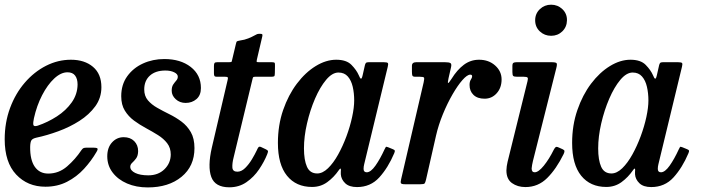

<svg xmlns="http://www.w3.org/2000/svg" viewBox="-27 -785 2986 818"><path d="M-7 -191.5Q-7 -263.5 16 -325.2Q39 -387 78.8 -433Q118.5 -479 169.2 -504.8Q220 -530.5 275 -530.5Q333.5 -530.5 369.2 -500.2Q405 -470 405 -413.5Q405 -368 379 -332.2Q353 -296.5 311.5 -270Q270 -243.5 221.5 -225.8Q173 -208 128 -198.5Q112.5 -195 107.2 -187.8Q102 -180.5 101.5 -159Q101 -103.5 121.2 -74.5Q141.5 -45.5 178.5 -45.5Q223.5 -45.5 258.8 -76Q294 -106.5 320 -145.5Q324.5 -152 328.8 -154Q333 -156 344.5 -156H369.5Q385 -156 388 -152.5Q391 -149 384 -137.5Q362 -99.5 330.8 -65.5Q299.5 -31.5 258.5 -10.5Q217.5 10.5 166.5 10.5Q90.5 10.5 41.8 -41.5Q-7 -93.5 -7 -191.5ZM133.5 -249.5Q176.5 -264 215.5 -289.2Q254.5 -314.5 278.8 -349Q303 -383.5 303.5 -425Q303.5 -449 293 -463Q282.5 -477 260.5 -477Q232.5 -477 204 -450.5Q175.5 -424 152.5 -379.5Q129.5 -335 117.5 -281Q113.5 -262.5 115 -253.5Q116.5 -244.5 133.5 -249.5Z M700.5 -126.5Q700.5 -155 685.2 -174.8Q670 -194.5 646 -209.5Q622 -224.5 595 -239Q568 -253.5 544 -271.2Q520 -289 504.8 -313.8Q489.5 -338.5 489.5 -375Q489.5 -424.5 515 -460Q540.5 -495.5 582.2 -514.5Q624 -533.5 673 -533.5Q742 -533.5 785.5 -499.8Q829 -466 829 -410Q829 -379 810 -362.8Q791 -346.5 764 -346.5Q739 -346.5 721.8 -362.2Q704.5 -378 704.5 -398.5Q704.5 -415.5 711 -425Q717.5 -434.5 724 -441.8Q730.5 -449 730.5 -458.5Q730.5 -469.5 715.2 -477Q700 -484.5 677.5 -484.5Q635.5 -484.5 611.5 -462.8Q587.5 -441 587.5 -404Q587.5 -376 603 -357.8Q618.5 -339.5 642.8 -325.8Q667 -312 694.5 -298.5Q722 -285 746.2 -267Q770.5 -249 786 -222Q801.5 -195 801.5 -154Q801.5 -77 746.5 -31.8Q691.5 13.5 602.5 13.5Q553.5 13.5 514.5 -3.2Q475.5 -20 452.8 -50Q430 -80 430 -119Q430 -156 450.2 -178.2Q470.5 -200.5 500 -200.5Q528 -200.5 544.8 -183.8Q561.5 -167 561.5 -141Q561 -121 552.8 -110Q544.5 -99 536.2 -91.5Q528 -84 528 -74.5Q528 -58.5 549 -48.2Q570 -38 605 -38Q647 -38 673.5 -63.8Q700 -89.5 700.5 -126.5Z M899 -520H949.5Q959 -520 960 -522.5Q961 -525 962.5 -532.5L978 -597.5Q980 -607.5 982.8 -609Q985.5 -610.5 996 -612.5Q1015 -615 1031 -621.5Q1047 -628 1056.5 -633.5Q1065 -638 1068.2 -639.5Q1071.5 -641 1080.5 -641Q1088.5 -641 1090.2 -639Q1092 -637 1090.5 -630L1067.5 -531.5Q1066 -524 1066.5 -522Q1067 -520 1076 -520H1130.5Q1140.5 -520 1142.8 -517.5Q1145 -515 1144.5 -503.5L1144 -474Q1144 -462.5 1141.2 -460.2Q1138.5 -458 1128 -458H1060.5Q1053 -458 1051.5 -456Q1050 -454 1048.5 -447L968 -113Q962 -89.5 963 -71.5Q964 -53.5 984.5 -53.5Q1001.5 -53.5 1017.5 -69.2Q1033.5 -85 1046.2 -106.2Q1059 -127.5 1067 -144.5Q1070 -152 1073.8 -157.2Q1077.5 -162.5 1086.5 -158L1106.5 -148.5Q1114 -144.5 1114.8 -141.5Q1115.5 -138.5 1111.5 -128Q1099 -96.5 1077 -63.8Q1055 -31 1023.2 -9Q991.5 13 950 13Q889.5 13 873.2 -31Q857 -75 875.5 -156L943 -445Q945 -453 943.2 -455.5Q941.5 -458 931.5 -458H896Q888.5 -458 886.5 -461.5Q884.5 -465 884.5 -473V-504Q884.5 -513.5 887.2 -516.8Q890 -520 899 -520Z M1652.5 -132Q1626.5 -70.5 1589 -29.2Q1551.5 12 1494 12Q1460.5 12 1443.5 -4.5Q1426.5 -21 1425 -42.5Q1424.5 -49.5 1425 -53.5Q1425.5 -57.5 1425.5 -61Q1425.5 -73 1416.5 -60Q1395.5 -29.5 1367.2 -9Q1339 11.5 1302.5 11.5Q1234.5 11.5 1195.8 -36.2Q1157 -84 1157 -176Q1157 -251.5 1179.2 -316Q1201.5 -380.5 1237.8 -428.5Q1274 -476.5 1318 -503.5Q1362 -530.5 1405.5 -530.5Q1449 -530.5 1470.5 -508.5Q1492 -486.5 1501.5 -464.5Q1507 -450.5 1510.8 -449.8Q1514.5 -449 1518 -464.5L1527.5 -506.5Q1529 -513.5 1532 -516.8Q1535 -520 1544 -520H1607.5Q1623 -520 1625.5 -516.2Q1628 -512.5 1625 -500.5L1524.5 -85Q1522 -75 1522 -65.5Q1522 -51 1535.5 -51Q1552.5 -51 1572.5 -79.2Q1592.5 -107.5 1611.5 -149Q1615 -156.5 1616.8 -158.8Q1618.5 -161 1627 -157.5L1646.5 -149.5Q1654 -146.5 1655 -143.5Q1656 -140.5 1652.5 -132ZM1482 -357Q1482 -388 1475.8 -415.2Q1469.5 -442.5 1454.8 -459.2Q1440 -476 1415 -476Q1388.5 -476 1362.5 -445Q1336.5 -414 1315.2 -364.8Q1294 -315.5 1281 -259.2Q1268 -203 1268 -153Q1268 -103 1280.8 -74.5Q1293.5 -46 1324.5 -46Q1347.5 -46 1370.5 -68.2Q1393.5 -90.5 1413.5 -126.5Q1433.5 -162.5 1449 -204.2Q1464.5 -246 1473.2 -286.5Q1482 -327 1482 -357Z M1746.5 -520H1868Q1886 -520 1892 -516.2Q1898 -512.5 1894.5 -498L1884 -452Q1879.5 -431.5 1882.2 -431.2Q1885 -431 1897 -449.5Q1920.5 -487.5 1949.2 -509Q1978 -530.5 2014 -530.5Q2055 -530.5 2082.5 -506Q2110 -481.5 2110 -446.5Q2110 -411 2089.2 -387.8Q2068.5 -364.5 2037.5 -364.5Q2007 -364.5 1990.2 -380.8Q1973.5 -397 1973.5 -423Q1973.5 -437.5 1979 -445.8Q1984.5 -454 1984.5 -460Q1984.5 -467 1976.5 -467Q1963.5 -467 1943.2 -444Q1923 -421 1901 -383Q1879 -345 1860 -298.8Q1841 -252.5 1830.5 -206.5L1788 -19.5Q1785 -7 1782 -3.5Q1779 0 1763 0H1699.5Q1683 0 1681 -4.8Q1679 -9.5 1682 -21.5L1778 -434.5Q1781.5 -450.5 1779.5 -454.2Q1777.5 -458 1762 -458H1743Q1732.5 -458 1730.2 -462.2Q1728 -466.5 1728 -479.5V-504.5Q1728 -520 1746.5 -520Z M2253 -698.5Q2253 -727 2273 -746Q2293 -765 2321 -765Q2349 -765 2369 -746Q2389 -727 2388.5 -698.5Q2388 -670 2368.5 -651.2Q2349 -632.5 2321 -632.5Q2293 -632.5 2273 -651.2Q2253 -670 2253 -698.5ZM2343 -494.5 2243.5 -99Q2242 -93.5 2240 -82.5Q2238 -71.5 2238 -67.5Q2238 -51 2251 -51Q2267 -51 2289.8 -79Q2312.5 -107 2332.5 -147.5Q2336.5 -155 2340.2 -158Q2344 -161 2352.5 -157L2369.5 -149.5Q2377 -146 2377.8 -142Q2378.5 -138 2374.5 -129Q2343 -65 2304.2 -26.5Q2265.5 12 2211.5 12Q2178 12 2154.2 -5Q2130.5 -22 2130.5 -59Q2130.5 -66 2132 -77Q2133.5 -88 2135.5 -95.5L2220.5 -439.5Q2223.5 -451 2220.5 -454.5Q2217.5 -458 2204.5 -458H2176.5Q2163 -458 2159.5 -461.5Q2156 -465 2156 -478V-503.5Q2156 -514.5 2160.2 -517.2Q2164.5 -520 2174.5 -520H2321.5Q2341 -520 2344.2 -515.8Q2347.5 -511.5 2343 -494.5Z M2906 -132Q2880 -70.5 2842.5 -29.2Q2805 12 2747.5 12Q2714 12 2697 -4.5Q2680 -21 2678.5 -42.5Q2678 -49.5 2678.5 -53.5Q2679 -57.5 2679 -61Q2679 -73 2670 -60Q2649 -29.5 2620.8 -9Q2592.5 11.5 2556 11.5Q2488 11.5 2449.2 -36.2Q2410.5 -84 2410.5 -176Q2410.5 -251.5 2432.8 -316Q2455 -380.5 2491.2 -428.5Q2527.5 -476.5 2571.5 -503.5Q2615.5 -530.5 2659 -530.5Q2702.5 -530.5 2724 -508.5Q2745.5 -486.5 2755 -464.5Q2760.5 -450.5 2764.2 -449.8Q2768 -449 2771.5 -464.5L2781 -506.5Q2782.5 -513.5 2785.5 -516.8Q2788.5 -520 2797.5 -520H2861Q2876.5 -520 2879 -516.2Q2881.5 -512.5 2878.5 -500.5L2778 -85Q2775.5 -75 2775.5 -65.5Q2775.5 -51 2789 -51Q2806 -51 2826 -79.2Q2846 -107.5 2865 -149Q2868.5 -156.5 2870.2 -158.8Q2872 -161 2880.5 -157.5L2900 -149.5Q2907.5 -146.5 2908.5 -143.5Q2909.5 -140.5 2906 -132ZM2735.5 -357Q2735.5 -388 2729.2 -415.2Q2723 -442.5 2708.2 -459.2Q2693.5 -476 2668.5 -476Q2642 -476 2616 -445Q2590 -414 2568.8 -364.8Q2547.5 -315.5 2534.5 -259.2Q2521.5 -203 2521.5 -153Q2521.5 -103 2534.2 -74.5Q2547 -46 2578 -46Q2601 -46 2624 -68.2Q2647 -90.5 2667 -126.5Q2687 -162.5 2702.5 -204.2Q2718 -246 2726.8 -286.5Q2735.5 -327 2735.5 -357Z"/></svg>

Font: Besley* Narrow Medium
Style: Italic
Weight: 500
Width: 4
Italic angle: -13°
Designer: Owen Earl
Foundry: indestructible type*
Version: Version 3.000; ttfautohint (v1.8.3)